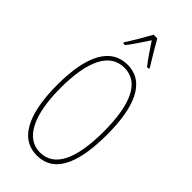

<svg xmlns="http://www.w3.org/2000/svg" viewBox="-293 -1018 1097 1097"><g transform="rotate(45 255.5 -470.0)"><path d="M271 -950H241C217 -906 173 -831 152 -800V-793H168C195 -826 231 -883 256 -920C283 -880 317 -827 345 -793H360V-800C348 -819 297 -903 271 -950ZM457 -358C457 -570 404 -724 257 -724C126 -724 54 -602 54 -358C54 -173 97 10 257 10C416 10 457 -165 457 -358ZM80 -358C80 -574 137 -699 257 -699C374 -699 431 -577 431 -358C431 -135 374 -15 257 -15C143 -15 80 -141 80 -358Z"/></g></svg>

Font: Noto Sans Tamil ExtraCondensed Thin
Style: Regular
Weight: 100
Width: 2
Designer: Jelle Bosma - Monotype Design Team
Foundry: Monotype Imaging Inc.
Version: Version 2.004